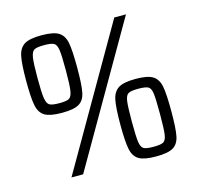

<svg xmlns="http://www.w3.org/2000/svg" viewBox="-103 -804 947 921"><g transform="rotate(-15 370.5 -344.0)"><path d="M53 -503Q53 -588 61 -626Q69 -664 95 -680Q121 -696 180 -696Q239 -696 265 -680Q291 -664 298.5 -626Q306 -588 306 -503Q306 -417 298.5 -379.5Q291 -342 265 -326.5Q239 -311 180 -311Q121 -311 95 -326.5Q69 -342 61 -380Q53 -418 53 -503ZM143 0 540 -688H598L201 0ZM250 -503Q250 -578 246 -605Q242 -632 229 -639.5Q216 -647 180 -647Q144 -647 131 -639.5Q118 -632 113.5 -604Q109 -576 109 -503Q109 -430 113.5 -402Q118 -374 131 -366.5Q144 -359 180 -359Q215 -359 228 -366.5Q241 -374 245.5 -402Q250 -430 250 -503ZM435 -184Q435 -269 443 -307Q451 -345 477 -361Q503 -377 562 -377Q621 -377 647 -361Q673 -345 680.5 -307Q688 -269 688 -184Q688 -98 680.5 -60.5Q673 -23 647 -7.5Q621 8 562 8Q503 8 477 -7.5Q451 -23 443 -61Q435 -99 435 -184ZM632 -184Q632 -259 628.5 -286Q625 -313 612 -320.5Q599 -328 562 -328Q526 -328 513 -320.5Q500 -313 496 -285.5Q492 -258 492 -184Q492 -110 496 -82.5Q500 -55 513 -47.5Q526 -40 562 -40Q598 -40 611 -47.5Q624 -55 628 -82.5Q632 -110 632 -184Z"/></g></svg>

Font: Assailand
Style: Regular
Weight: 400
Designer: Hector Gatti with collaboration of the Omnibus-Type team
Foundry: Omnibus-Type
Version: Version 0.072;October 19, 2019;FontCreator 12.0.0.2547 64-bi